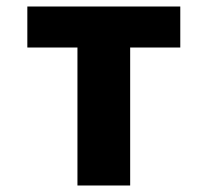

<svg xmlns="http://www.w3.org/2000/svg" viewBox="-20 -570 640 590"><path d="M380 0V-424H534V-550H64V-424H218V0Z"/></svg>

Font: Noto Sans Mono UI ExtraBold
Style: Regular
Weight: 800
Designer: Monotype Design team
Foundry: Monotype Imaging Inc.
Version: 1.000